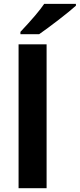

<svg xmlns="http://www.w3.org/2000/svg" viewBox="-20 -994 421 1014"><path d="M226.1 0H78.1V-759.8H226.1ZM213.4 -973.6H380.9V-963.9Q350.1 -936 290.3 -889.9Q230.5 -843.8 187 -813.5H87.9V-825.7Q180.2 -923.8 213.4 -973.6Z"/></svg>

Font: Viking Open Sans
Style: Bold
Weight: 700
Foundry: Ascender Corporation
Version: Version 2.001